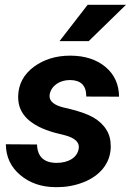

<svg xmlns="http://www.w3.org/2000/svg" viewBox="-20 -770 545 800"><path d="M228 -598.6H349.6L504.9 -750H345.2ZM307.6 -148.9C301.3 -113.8 266.1 -91.3 215.3 -91.3C162.6 -91.8 135.7 -117.7 134.3 -168L4.4 -168.9C4.9 -116.7 24.9 -73.7 64 -41C103 -7.8 151.9 9.3 210.4 9.8C212.9 9.8 215.8 9.8 218.3 9.8C255.4 9.8 291 3.4 325.7 -9.8C395.5 -36.6 439.5 -88.4 441.4 -155.3C441.4 -157.2 441.4 -159.2 441.4 -161.1C441.4 -187.5 435.5 -210.4 422.9 -230C410.6 -250 392.6 -266.6 368.7 -280.8C344.7 -294.4 310.5 -306.6 265.6 -317.4L246.1 -321.8C206.1 -331.5 186.5 -347.2 186.5 -369.6C186.5 -372.1 186.5 -374.5 187 -377C194.3 -413.6 229 -436.5 272 -436.5C316.9 -436 339.4 -413.6 339.4 -369.6C339.4 -369.1 339.4 -368.2 339.4 -367.7L476.1 -367.2C475.6 -418.5 456.5 -460 419.9 -490.7C383.3 -521.5 335 -537.6 275.4 -538.1C274.4 -538.1 272.9 -538.1 272 -538.1C213.4 -538.1 163.1 -522.5 121.1 -491.7C79.1 -460.4 57.1 -419.9 55.7 -370.1C55.7 -368.2 55.7 -366.2 55.7 -364.3C55.7 -293.9 106.9 -245.1 209 -216.8L253.4 -205.6C290 -195.3 308.6 -179.2 308.6 -157.2C308.6 -154.8 308.1 -151.9 307.6 -148.9Z"/></svg>

Font: Roboto
Style: Bold Italic
Weight: 700
Italic angle: -12°
Designer: Google
Version: Version 2.137; 2017